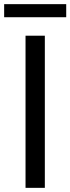

<svg xmlns="http://www.w3.org/2000/svg" viewBox="-23 -905 339 925"><path d="M193 0H100V-733H193ZM296 -822H-3V-885H296Z"/></svg>

Font: Source Han Sans & Saira Hybrid
Style: Regular
Weight: 400
Designer: Ryoko NISHIZUKA 西塚涼子 (kana & ideographs); Paul D. Hunt (Latin, Greek & Cyrillic); Wenlong ZHANG 张文龙 (bopomofo); Sandoll 
Foundry: Adobe Systems Incorporated
Version: Version 1.00;August 2, 2021;FontCreator 13.0.0.2675 64-bit